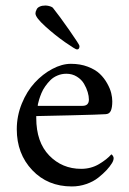

<svg xmlns="http://www.w3.org/2000/svg" viewBox="-20 -670 470 698"><path d="M41 -200.2Q41 -248.5 59.3 -293.5Q77.6 -338.4 106.4 -369.6Q135.3 -400.9 170.2 -419.4Q205.1 -438 237.8 -438Q272 -438 299.3 -427.5Q326.7 -417 342.8 -401.6Q358.9 -386.2 369.6 -366.9Q380.4 -347.7 384.3 -331.5Q388.2 -315.4 388.2 -301.8Q388.2 -278.8 382.8 -267.1Q377.4 -255.4 363.8 -254.9Q343.8 -253.4 234.4 -250.7Q125 -248 111.8 -248V-241.2Q111.8 -153.3 158.9 -104.7Q206.1 -56.2 274.9 -56.2Q311 -56.2 340.1 -73.5Q369.1 -90.8 384.8 -108.9Q385.3 -108.9 387.2 -107.2Q389.2 -105.5 391.1 -102.1Q393.1 -98.6 393.1 -95.2Q393.1 -86.9 387.2 -77.1Q379.4 -64.5 367.4 -51.5Q355.5 -38.6 337.4 -24.2Q319.3 -9.8 293.9 -1Q268.6 7.8 241.2 7.8Q153.3 7.8 97.2 -51.5Q41 -110.8 41 -200.2ZM117.2 -285.2H279.8Q303.2 -285.2 303.2 -308.1Q303.2 -320.3 298.8 -335.2Q294.4 -350.1 285.4 -365.5Q276.4 -380.9 259.5 -391.4Q242.7 -401.9 221.2 -401.9Q204.1 -401.9 189 -395.5Q173.8 -389.2 163.3 -378.7Q152.8 -368.2 144.3 -356Q135.7 -343.8 130.6 -331.3Q125.5 -318.8 122.3 -308.3Q119.1 -297.9 117.9 -291.5Q116.7 -285.2 117.2 -285.2ZM108.9 -621.1Q108.9 -624.5 109.9 -627.9Q110.8 -631.3 113.8 -637Q116.7 -642.6 124.8 -646.2Q132.8 -649.9 145 -649.9Q151.4 -649.9 158 -648.2Q164.6 -646.5 167.7 -644.8Q170.9 -643.1 171.9 -642.1Q195.8 -612.3 232.4 -559.8Q269 -507.3 269 -502.9Q269 -490.2 259.8 -490.2Q254.4 -490.2 217.5 -515.9Q180.7 -541.5 144.8 -574Q108.9 -606.4 108.9 -621.1Z"/></svg>

Font: Crimson
Style: Roman
Weight: 400
Version: Version 0.8